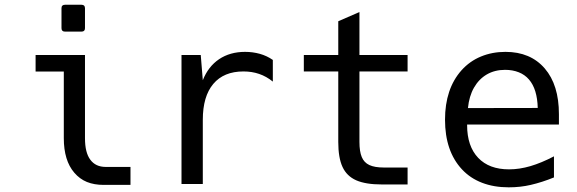

<svg xmlns="http://www.w3.org/2000/svg" viewBox="-20 -780 2448 814"><path d="M340.3 -660.6V-745.1Q340.3 -759.8 325.7 -759.8H255.4Q240.7 -759.8 240.7 -745.1V-660.6Q240.7 -646 255.4 -646H325.7Q340.3 -646 340.3 -660.6ZM533.2 -72.3H428.2Q385.3 -72.3 362.8 -103Q340.3 -132.8 340.3 -194.3V-546.9H130.9V-476.6H250.5V-194.3Q250.5 -99.6 294.9 -47.9Q317.9 -21 348.6 -8.5Q379.4 3.9 419.4 3.9H533.2Z M839.8 0V-272Q839.8 -371.6 884.3 -424.3Q928.7 -477.1 1012.2 -477.1Q1047.9 -477.1 1078.6 -466.6Q1109.4 -456.1 1136.7 -434.1V-525.9Q1111.3 -543.5 1081.5 -551.8Q1051.3 -560.1 1019 -560.1Q955.1 -560.1 908.9 -529.1Q862.8 -498 839.8 -439.9L831.1 -546.9H749.5V0Z M1708 2V-69.8H1606.9Q1568.4 -69.8 1545.9 -80.3Q1523.4 -90.8 1513.7 -114.3Q1503.9 -137.7 1503.9 -178.2V-477.1H1708V-546.9H1503.9V-729L1414.1 -689.9V-546.9H1268.1V-477.1H1414.1V-178.2Q1414.1 -111.3 1432.1 -72.3Q1450.2 -33.2 1490.2 -15.6Q1530.3 2 1598.1 2Z M2230 3.9Q2278.3 -7.3 2328.6 -27.8V-117.2Q2275.4 -89.4 2228.8 -75.7Q2182.1 -62 2138.2 -62Q2053.7 -62 2007.3 -110.8Q1960.4 -160.2 1960.4 -249V-252H2349.6V-295.9Q2349.6 -419.9 2289.6 -489.7Q2229 -560.1 2123 -560.1Q2066.9 -560.1 2019.3 -540.5Q1971.7 -521 1936.5 -481.9Q1866.7 -403.3 1866.7 -272.5Q1866.7 -139.2 1938.5 -62Q1973.6 -24.4 2023.7 -5.1Q2073.7 14.2 2136.7 14.2Q2186 14.2 2230 3.9ZM2121.1 -483.9Q2153.3 -483.9 2179.2 -473.6Q2205.1 -463.4 2222.7 -442.9Q2257.8 -402.3 2259.8 -322.3L1963.9 -321.8Q1968.8 -372.1 1989.5 -408.4Q2010.3 -444.8 2043.9 -464.4Q2077.6 -483.9 2121.1 -483.9Z"/></svg>

Font: Hack Dev
Style: Regular
Weight: 400
Designer: Christopher Simpkins
Foundry: Christopher Simpkins
Version: Version 2.0315